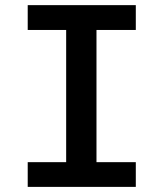

<svg xmlns="http://www.w3.org/2000/svg" viewBox="-20 -731 640 751"><path d="M88.4 -710.9H511.2V-613.8H357.4V-96.7H511.2V0H88.4V-96.7H238.8V-613.8H88.4Z"/></svg>

Font: Roboto Mono
Style: Regular
Weight: 500
Designer: Google
Version: Version 2.000986; 2015; ttfautohint (v1.3)